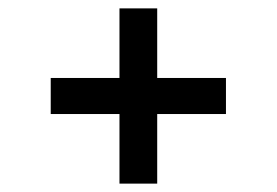

<svg xmlns="http://www.w3.org/2000/svg" viewBox="-20 -579 660 458"><path d="M101 -393V-307H265V-141H355V-307H519V-393H355V-559H265V-393Z"/></svg>

Font: Space Text Medium
Style: Regular
Weight: 500
Designer: Florian Karsten (Space Text), Colophon Foundry (Space Mono)
Foundry: Florian Karsten
Version: Version 1.003;PS 001.003;hotconv 1.0.88;makeotf.lib2.5.64775